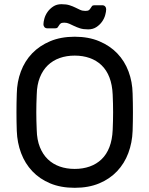

<svg xmlns="http://www.w3.org/2000/svg" viewBox="-20 -885 712 915"><path d="M57 0ZM60 -439Q61 -495 79.5 -544.5Q98 -594 133 -630.5Q168 -667 219 -688.5Q270 -710 336 -710Q402 -710 453 -688.5Q504 -667 539 -630.5Q574 -594 592.5 -544.5Q611 -495 612 -439Q615 -350 612 -261Q610 -205 591.5 -155.5Q573 -106 538 -69Q503 -32 452.5 -11Q402 10 336 10Q270 10 219.5 -11Q169 -32 134 -69Q99 -106 80.5 -155.5Q62 -205 60 -261Q57 -350 60 -439ZM517 -434Q515 -481 501.5 -516Q488 -551 464 -574Q440 -597 407.5 -608.5Q375 -620 336 -620Q297 -620 264.5 -608.5Q232 -597 208 -574Q184 -551 170 -516Q156 -481 155 -434Q153 -389 153 -350Q153 -311 155 -266Q156 -219 170 -184Q184 -149 208 -126Q232 -103 264.5 -91.5Q297 -80 336 -80Q375 -80 407.5 -91.5Q440 -103 464 -126Q488 -149 501.5 -184Q515 -219 517 -266Q519 -311 519 -350Q519 -389 517 -434ZM400 -745Q377 -745 361.5 -750Q346 -755 333.5 -761Q321 -767 310 -772Q299 -777 286 -777Q274 -777 269 -773Q264 -769 261 -763.5Q258 -758 254.5 -754Q251 -750 243 -750H206Q197 -750 192 -755.5Q187 -761 187 -769Q187 -780 191.5 -796.5Q196 -813 206.5 -828Q217 -843 233.5 -854Q250 -865 273 -865Q296 -865 311.5 -860Q327 -855 339 -849Q351 -843 362 -838Q373 -833 387 -833Q399 -833 404 -837Q409 -841 412 -846.5Q415 -852 418.5 -856Q422 -860 430 -860H467Q476 -860 481 -854.5Q486 -849 486 -841Q486 -830 481.5 -813.5Q477 -797 466.5 -782Q456 -767 439.5 -756Q423 -745 400 -745Z"/></svg>

Font: Rubik
Style: Regular
Weight: 400
Designer: Hubert & Fischer
Foundry: Hubert & Fischer
Version: Version 1.002; ttfautohint (v1.6)